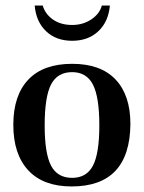

<svg xmlns="http://www.w3.org/2000/svg" viewBox="-20 -662 519 692"><path d="M238 10Q136 10 82 -48Q28 -106 28 -212Q28 -318 82 -375Q136 -432 240 -432Q343 -432 396.5 -375.5Q450 -319 450 -215Q448 10 238 10ZM240 -21Q292 -21 315 -65Q338 -109 338 -210Q338 -312 315 -357Q292 -402 240 -402Q187 -402 164 -357.5Q141 -313 141 -210Q141 -109 164 -65Q187 -21 240 -21ZM105 -642H134Q143 -611 171 -591.5Q199 -572 240 -572Q279 -572 309 -592Q339 -612 347 -642H376Q371 -584 334.5 -549.5Q298 -515 240 -515Q182 -515 146 -549.5Q110 -584 105 -642Z"/></svg>

Font: UnnaMedium
Style: Regular
Weight: 500
Designer: Jorge de Buen Unna
Foundry: Omnibus-Type
Version: Version 2.008;hotconv 1.0.109;makeotfexe 2.5.65596